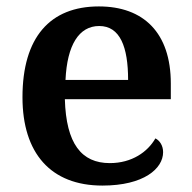

<svg xmlns="http://www.w3.org/2000/svg" viewBox="-20 -568 597 598"><path d="M299 10C428 10 488 -43 488 -94C488 -114 478 -130 464 -137C440 -95 391 -60 322 -60C234 -60 186 -120 182 -259H512V-308C512 -466 427 -548 288 -548C136 -548 50 -452 50 -265C50 -91 138 10 299 10ZM184 -319C189 -428 226 -487 289 -487C354 -487 379 -422 379 -319Z"/></svg>

Font: Noto Serif Semi
Style: Regular
Weight: 600
Designer: Monotype Design Team
Foundry: Monotype Imaging Inc.
Version: Version 1.002